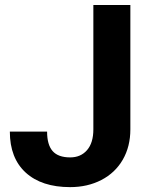

<svg xmlns="http://www.w3.org/2000/svg" viewBox="-20 -754 616 784"><path d="M361.2 -733.5H512.3V-225.7Q512.3 -155.7 481.4 -102Q450.4 -48.4 394 -19.1Q337.5 10.1 266.5 10.1Q150.1 10.1 85.1 -49.1Q20.2 -108.3 20.2 -216.6H172.3Q172.3 -162.7 195 -137Q217.6 -111.3 266.5 -111.3Q309.8 -111.3 335.5 -141.1Q361.2 -170.8 361.2 -225.7Z"/></svg>

Font: Vazir FD
Style: Bold
Weight: 700
Foundry: DejaVu fonts team - Redesigned by Saber Rastikerdar
Version: Version 21.10;October 20, 2019;FontCreator 12.0.0.2547 64-bi